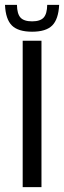

<svg xmlns="http://www.w3.org/2000/svg" viewBox="-40 -767 262 787"><path d="M53 0V-600H130V0ZM91.5 -637Q34.5 -637 8.8 -662.5Q-17 -688 -19.5 -747H29.5Q30 -710.5 44 -695Q58 -679.5 91.5 -679.5Q125 -679.5 139 -695Q153 -710.5 153.5 -747H202.5Q199.5 -688 174 -662.5Q148.5 -637 91.5 -637Z"/></svg>

Font: Big Shoulders Display Thin Medium
Style: Regular
Weight: 500
Version: Version 2.002